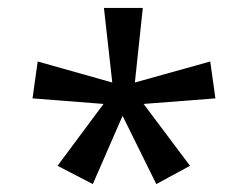

<svg xmlns="http://www.w3.org/2000/svg" viewBox="-20 -765 624 484"><path d="M125 -347 214 -301 289 -473 374 -301 459 -347 342 -503 523 -517 510 -610 320 -557 340 -745H242L263 -557L75 -610L62 -517L241 -503Z"/></svg>

Font: Noto Sans Gurmukhi SemiCondensed
Style: Regular
Weight: 400
Width: 4
Designer: Jelle Bosma - Monotype Design Team
Foundry: Monotype Imaging Inc.
Version: Version 2.004